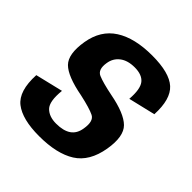

<svg xmlns="http://www.w3.org/2000/svg" viewBox="-167 -721 846 846"><g transform="rotate(45 256.0 -298.0)"><path d="M203.5 4.5Q99 4.5 49.2 -34.2Q-0.5 -73 5 -177L134 -208Q126.5 -135.5 150.2 -111.5Q174 -87.5 217.5 -87.5Q263 -87.5 288.2 -105Q313.5 -122.5 319 -159Q328 -212 300.8 -225.5Q273.5 -239 207 -253.5Q106.5 -272.5 72 -307.2Q37.5 -342 52 -430Q66.5 -516.5 131.2 -558Q196 -599.5 305 -599.5Q412.5 -599.5 456 -560Q499.5 -520.5 494.5 -423L368.5 -393Q373.5 -458 353.5 -483Q333.5 -508 287.5 -508Q244 -508 217.8 -487.8Q191.5 -467.5 186.5 -433Q179 -386.5 207.5 -374.2Q236 -362 300 -349Q397.5 -330.5 433.8 -294.5Q470 -258.5 455 -169.5Q439 -74.5 376.2 -35Q313.5 4.5 203.5 4.5Z"/></g></svg>

Font: Anybody SemiBold
Style: Italic
Weight: 600
Italic angle: -10°
Designer: Tyler Finck
Foundry: Etcetera Type Company
Version: Version 1.010; ttfautohint (v1.8.3) -l 8 -r 50 -G 200 -x 14 